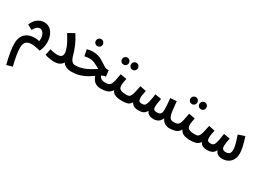

<svg xmlns="http://www.w3.org/2000/svg" viewBox="-33 -1497 3742 2766"><g transform="rotate(30 1838.0 -114.0)"><path d="M72 390Q45 285 31.5 203Q18 121 18 67Q18 1 37.5 -42.5Q57 -86 89 -111Q121 -136 159.5 -146Q198 -156 238 -155Q278 -154 312 -146Q319 -200 307.5 -236.5Q296 -273 275 -291.5Q254 -310 231 -310Q175 -310 135 -229L54 -274Q87 -351 137 -384.5Q187 -418 238 -418Q288 -418 323 -397Q358 -376 380 -342Q402 -308 412 -267.5Q422 -227 422 -188Q422 -130 409 -89.5Q396 -49 385 -29Q300 -53 240.5 -53.5Q181 -54 150 -24Q119 6 119 73Q119 129 132.5 206.5Q146 284 167 363Z M633 -105Q672 -105 695.5 -121Q719 -137 719 -178Q719 -214 694 -277Q669 -340 602 -447L705 -506Q758 -424 790.5 -347Q823 -270 838 -208Q854 -150 878 -126.5Q902 -103 928 -103Q955 -103 968 -88Q981 -73 981 -51Q981 -26 966 -10.5Q951 5 918 5Q881 5 844 -11Q807 -27 784 -62Q765 -31 731 -13Q697 5 641 5Q604 5 560 -2.5Q516 -10 490 -23L511 -125Q540 -116 574 -110.5Q608 -105 633 -105Z M1074 -502Q1049 -502 1032 -518.5Q1015 -535 1015 -559Q1015 -583 1032 -600.5Q1049 -618 1074 -618Q1097 -618 1113.5 -600.5Q1130 -583 1130 -559Q1130 -535 1113.5 -518.5Q1097 -502 1074 -502Z M917 5 926 -103Q1015 -103 1089 -134.5Q1163 -166 1248 -223Q1196 -254 1155 -273Q1114 -292 1065 -292Q1041 -292 1023 -289.5Q1005 -287 984 -282L963 -387Q1012 -402 1061 -402Q1111 -402 1149 -390Q1187 -378 1217 -360.5Q1247 -343 1272 -325Q1297 -307 1320.5 -295Q1344 -283 1369 -283H1388L1400 -183Q1381 -182 1364 -176Q1347 -170 1330 -161Q1348 -126 1372 -114.5Q1396 -103 1431 -103Q1458 -103 1471 -88Q1484 -73 1484 -51Q1484 -26 1469 -10.5Q1454 5 1421 5Q1370 5 1328 -19.5Q1286 -44 1260 -115Q1222 -88 1175.5 -60.5Q1129 -33 1066.5 -14Q1004 5 917 5Z M1682 -460Q1657 -460 1640.5 -476.5Q1624 -493 1624 -517Q1624 -541 1640.5 -558.5Q1657 -576 1682 -576Q1706 -576 1722.5 -558.5Q1739 -541 1739 -517Q1739 -493 1722.5 -476.5Q1706 -460 1682 -460ZM1532 -460Q1507 -460 1490.5 -476.5Q1474 -493 1474 -517Q1474 -541 1490.5 -558.5Q1507 -576 1532 -576Q1556 -576 1572.5 -558.5Q1589 -541 1589 -517Q1589 -493 1572.5 -476.5Q1556 -460 1532 -460Z M1421 5 1431 -103Q1467 -103 1488.5 -110.5Q1510 -118 1523 -140.5Q1536 -163 1545.5 -206Q1555 -249 1567 -320L1671 -301Q1666 -276 1660 -243Q1654 -210 1654 -184Q1654 -159 1664.5 -141Q1675 -123 1703 -113Q1731 -103 1785 -103Q1812 -103 1825 -88Q1838 -73 1838 -51Q1838 -26 1822.5 -10.5Q1807 5 1775 5Q1697 5 1656 -14.5Q1615 -34 1599 -73Q1565 -22 1519.5 -8.5Q1474 5 1421 5Z M1774 5 1784 -103Q1808 -103 1824 -109Q1840 -115 1852 -135.5Q1864 -156 1874.5 -198Q1885 -240 1899 -312L2001 -291Q1996 -267 1989 -232Q1982 -197 1982 -170Q1982 -139 1992 -121Q2002 -103 2046 -103Q2066 -103 2080 -109.5Q2094 -116 2104.5 -137Q2115 -158 2124.5 -201Q2134 -244 2144 -319L2248 -302Q2242 -269 2235.5 -228Q2229 -187 2229 -163Q2229 -133 2242.5 -118Q2256 -103 2299 -103Q2332 -103 2350.5 -122Q2369 -141 2369 -194Q2369 -229 2366.5 -272.5Q2364 -316 2356 -379L2460 -387Q2467 -300 2474.5 -244Q2482 -188 2493.5 -157.5Q2505 -127 2523 -115Q2541 -103 2569 -103Q2596 -103 2609.5 -88Q2623 -73 2623 -51Q2623 -26 2607.5 -10.5Q2592 5 2560 5Q2519 5 2484 -15.5Q2449 -36 2426 -83Q2407 -34 2372 -14.5Q2337 5 2295 5Q2254 5 2222.5 -11.5Q2191 -28 2178 -65Q2155 -22 2123.5 -8.5Q2092 5 2043 5Q2012 5 1978.5 -6.5Q1945 -18 1925 -58Q1897 -15 1860.5 -5Q1824 5 1774 5Z M2820 -460Q2795 -460 2778.5 -476.5Q2762 -493 2762 -517Q2762 -541 2778.5 -558.5Q2795 -576 2820 -576Q2844 -576 2860.5 -558.5Q2877 -541 2877 -517Q2877 -493 2860.5 -476.5Q2844 -460 2820 -460ZM2670 -460Q2645 -460 2628.5 -476.5Q2612 -493 2612 -517Q2612 -541 2628.5 -558.5Q2645 -576 2670 -576Q2694 -576 2710.5 -558.5Q2727 -541 2727 -517Q2727 -493 2710.5 -476.5Q2694 -460 2670 -460Z M2559 5 2569 -103Q2605 -103 2626.5 -110.5Q2648 -118 2661 -140.5Q2674 -163 2683.5 -206Q2693 -249 2705 -320L2809 -301Q2804 -276 2798 -243Q2792 -210 2792 -184Q2792 -159 2802.5 -141Q2813 -123 2841 -113Q2869 -103 2923 -103Q2950 -103 2963 -88Q2976 -73 2976 -51Q2976 -26 2960.5 -10.5Q2945 5 2913 5Q2835 5 2794 -14.5Q2753 -34 2737 -73Q2703 -22 2657.5 -8.5Q2612 5 2559 5Z M2912 5 2922 -103Q2949 -103 2966 -109Q2983 -115 2995 -135.5Q3007 -156 3018 -198Q3029 -240 3043 -312L3144 -291Q3136 -253 3130.5 -224Q3125 -195 3125 -166Q3124 -136 3136 -119.5Q3148 -103 3187 -103Q3208 -103 3222 -109Q3236 -115 3246.5 -136Q3257 -157 3266 -200.5Q3275 -244 3286 -319L3390 -301Q3386 -281 3381.5 -255Q3377 -229 3374 -204.5Q3371 -180 3371 -164Q3371 -138 3386 -120.5Q3401 -103 3438 -103Q3516 -103 3516 -185Q3516 -229 3499.5 -288Q3483 -347 3461 -410L3567 -446Q3581 -406 3594 -360.5Q3607 -315 3615.5 -270Q3624 -225 3624 -188Q3624 -125 3599.5 -82Q3575 -39 3533.5 -17Q3492 5 3441 5Q3397 5 3366.5 -12Q3336 -29 3322 -69Q3297 -22 3263.5 -8.5Q3230 5 3186 5Q3153 5 3120.5 -6.5Q3088 -18 3069 -59Q3039 -17 2999.5 -6Q2960 5 2912 5Z"/></g></svg>

Font: Noto Sans Arabic ExtCond SemBd
Style: Regular
Weight: 600
Width: 2
Designer: Monotype Design Team, Nadine Chahine, Nizar Qandah and Khaled Hosny
Foundry: Monotype Imaging Inc.
Version: Version 2.012; ttfautohint (v1.8.4.7-5d5b)